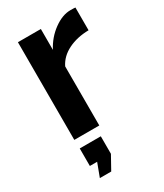

<svg xmlns="http://www.w3.org/2000/svg" viewBox="-187 -605 762 892"><g transform="rotate(-30 193.5 -159.0)"><path d="M136 213H75L102 141H63V47H176V141ZM373 -530V-408Q311 -407 263.5 -383.5Q216 -360 195 -317V0H61V-524H184V-412Q211 -464 257 -497.5Q303 -531 346 -531Q367 -531 373 -530Z"/></g></svg>

Font: Raleway
Style: Bold
Weight: 700
Designer: Matt McInerney, Pablo Impallari, Rodrigo Fuenzalida
Foundry: Matt McInerney, Pablo Impallari, Rodrigo Fuenzalida
Version: Version 3.000